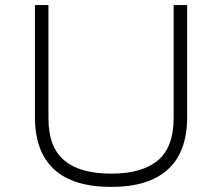

<svg xmlns="http://www.w3.org/2000/svg" viewBox="-20 -725 872 753"><path d="M416 8Q267 8 192 -61Q117 -130 117 -266V-705H170V-261Q170 -148 232 -96Q294 -44 416 -44Q537 -44 599 -96Q661 -148 661 -261V-705H714V-266Q714 -130 639 -61Q564 8 416 8Z"/></svg>

Font: Nunito Sans 7pt SemiExpanded ExtraLight
Style: Regular
Weight: 250
Width: 6
Designer: Vernon Adams
Foundry: Vernon Adams
Version: Version 3.101;gftools[0.9.27]